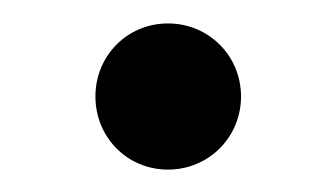

<svg xmlns="http://www.w3.org/2000/svg" viewBox="-20 -144 294 168"><path d="M127 4.4C162.6 4.4 190.9 -23.9 190.9 -59.6C190.9 -95.2 162.6 -123.5 127 -123.5C91.3 -123.5 63.5 -95.2 63.5 -59.6C63.5 -23.9 91.3 4.4 127 4.4Z"/></svg>

Font: Faust Sans
Style: Regular
Weight: 400
Designer: Andreas Faust
Version: Version 1.003;Glyphs 3.1.2 (3151)